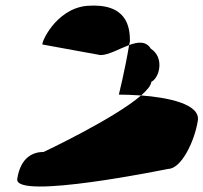

<svg xmlns="http://www.w3.org/2000/svg" viewBox="-20 -712 731 690"><path d="M42 -69C30 9 584 -105 584 -105C632 -105 680 -206 691 -279C700 -339 581 -362 487 -369C390 -285 137 -166 137 -166C100 -166 54 -148 42 -69ZM133 -552 341 -514C370 -514 409 -537 444 -550L447 -564C447 -616 436 -702 292 -691C178 -680 125 -552 133 -552ZM407 -372C427 -372 455 -371 487 -369C509 -388 522 -404 524 -418C553 -432 572 -505 522 -537C505 -565 476 -562 444 -550C429 -459 407 -372 407 -372Z"/></svg>

Font: Ampere
Style: Ita
Weight: 400
Version: Version 1